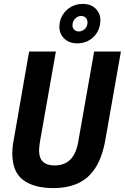

<svg xmlns="http://www.w3.org/2000/svg" viewBox="-20 -951 639 983"><path d="M253 12Q154 12 98.5 -29.5Q43 -71 43 -166Q43 -182 45 -200.5Q47 -219 51 -239L129 -687H266L185 -228Q183 -216 181.5 -203.5Q180 -191 180 -181Q180 -142 200 -123Q220 -104 260 -104Q311 -104 341 -135Q371 -166 381 -228L462 -687H599L519 -233Q503 -144 467.5 -90Q432 -36 378 -12Q324 12 253 12ZM375 -729Q335 -729 309.5 -753Q284 -777 284 -813Q284 -846 300 -873Q316 -900 343 -915.5Q370 -931 404 -931Q445 -931 469.5 -907Q494 -883 494 -848Q494 -815 479 -788Q464 -761 437 -745Q410 -729 375 -729ZM382 -790Q395 -790 405.5 -796Q416 -802 422 -812.5Q428 -823 428 -836Q428 -850 419.5 -859.5Q411 -869 396 -869Q383 -869 373 -862.5Q363 -856 357 -845Q351 -834 351 -821Q351 -808 360 -799Q369 -790 382 -790Z"/></svg>

Font: Archivo Condensed
Style: Bold Italic
Weight: 700
Width: 3
Italic angle: -10°
Designer: Hector Gatti
Foundry: Omnibus-Type
Version: Version 2.001